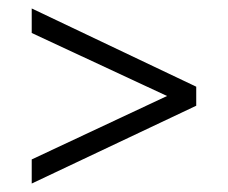

<svg xmlns="http://www.w3.org/2000/svg" viewBox="-20 -433 540 454"><path d="M55 1V-56L375 -206L55 -355V-413L444 -228V-183Z"/></svg>

Font: Junicode
Style: Regular
Weight: 400
Designer: Peter S. Baker
Version: Version 2.100; ttfautohint (v1.8.4)